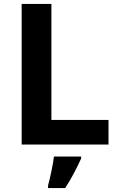

<svg xmlns="http://www.w3.org/2000/svg" viewBox="-20 -734 605 975"><path d="M90 0V-714H241V-125H531V0ZM392 61V71Q377 104 357 142.5Q337 181 311 221H224V208Q232 179 241 136Q250 93 254 61Z"/></svg>

Font: BC Sans
Style: Bold
Weight: 700
Designer: Monotype Design Team
Province of B.C.
Foundry: Monotype Imaging Inc.
Version: Version 2.000;GOOG;noto-source:20170915:90ef993387c0